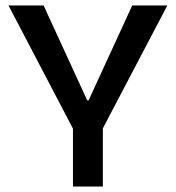

<svg xmlns="http://www.w3.org/2000/svg" viewBox="-20 -680 640 700"><path d="M246 0V-211L11 -660H139L298 -314H303L462 -660H590L355 -212V0Z"/></svg>

Font: Bricolage Grotesque 96pt ExtraBold Medium
Style: Regular
Weight: 500
Version: Version 1.001;gftools[0.9.33.dev8+g029e19f]